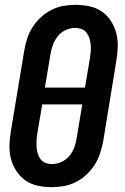

<svg xmlns="http://www.w3.org/2000/svg" viewBox="-20 -763 515 791"><path d="M193 8Q164 8 135.5 2Q107 -4 85 -19.5Q63 -35 47.5 -58.5Q32 -82 25 -109Q18 -136 19 -165.5Q20 -195 25 -224L80 -555Q84 -580 92 -604.5Q100 -629 114 -651Q128 -673 148 -691.5Q168 -710 191.5 -722Q215 -734 240.5 -738.5Q266 -743 291 -743Q320 -743 348.5 -737Q377 -731 399.5 -715.5Q422 -700 437 -676.5Q452 -653 459 -626Q466 -599 465 -569.5Q464 -540 459 -511L405 -180Q400 -155 392 -130.5Q384 -106 370 -84Q356 -62 336 -43.5Q316 -25 292.5 -13Q269 -1 243.5 3.5Q218 8 193 8ZM330 -402 351 -526Q353 -540 354 -553.5Q355 -567 353.5 -580.5Q352 -594 348 -606.5Q344 -619 336 -629Q328 -639 315.5 -643.5Q303 -648 289 -648Q270 -648 250.5 -639Q231 -630 218 -613.5Q205 -597 198 -578Q191 -559 188 -540L165 -402ZM195 -87Q214 -87 233.5 -96Q253 -105 266.5 -121.5Q280 -138 286.5 -157Q293 -176 296 -195L319 -333H154L133 -209Q131 -195 130.5 -181.5Q130 -168 131 -154.5Q132 -141 136 -128.5Q140 -116 148 -106Q156 -96 168.5 -91.5Q181 -87 195 -87Z"/></svg>

Font: Iosevka QP
Style: Bold Italic
Weight: 700
Italic angle: -9°
Designer: Belleve Invis
Foundry: Belleve Invis
Version: Version 20.0.0; ttfautohint (v1.8.4)